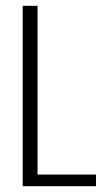

<svg xmlns="http://www.w3.org/2000/svg" viewBox="-20 -640 364 660"><path d="M58 -620H109V-40H310V0H58Z"/></svg>

Font: Smooch Sans
Style: Regular
Weight: 400
Designer: Robert E. Leuschke
Foundry: Robert E. Leuschke
Version: Version 1.010; ttfautohint (v1.8.3)